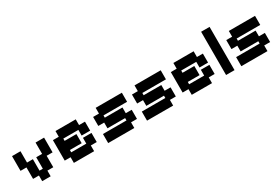

<svg xmlns="http://www.w3.org/2000/svg" viewBox="62 -1561 3633 2495"><g transform="rotate(-30 1878.5 -313.5)"><path d="M227 11V-74H139V-246H50V-467H177V-297H265V-125H315V-297H403V-467H531V-246H442V-74H354V11Z M702 11V-74H614V-381H702V-467H1006V-381H1095V-246H967V-331H741V-297H918V-160H741V-125H967V-212H1095V-75H1006V11Z M1217 11V-125H1570V-160H1305V-246H1217V-381H1305V-467H1698V-331H1344V-297H1609V-211H1698V-74H1609V11Z M1800 11V-125H2153V-160H1888V-246H1800V-381H1888V-467H2281V-331H1927V-297H2192V-211H2281V-74H2192V11Z M2471 11V-74H2383V-381H2471V-467H2775V-381H2864V-246H2736V-331H2510V-297H2687V-160H2510V-125H2736V-212H2864V-75H2775V11Z M2986 11V-638H3113V11Z M3215 11V-125H3568V-160H3303V-246H3215V-381H3303V-467H3696V-331H3342V-297H3607V-211H3696V-74H3607V11Z"/></g></svg>

Font: Pixelify Sans
Style: Bold
Weight: 700
Designer: Stefie Justprince
Foundry: Typecalism Foundryline
Version: Version 1.000